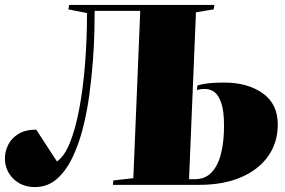

<svg xmlns="http://www.w3.org/2000/svg" viewBox="-25 -750 1158 779"><path d="M544 -706H359Q359 -676 358 -623Q357 -570 352 -503.5Q347 -437 337.5 -366Q328 -295 311 -228.5Q294 -162 267.5 -108Q241 -54 204 -22.5Q167 9 116 9Q64 9 29.5 -24.5Q-5 -58 -5 -108Q-5 -135 8 -162Q21 -189 49.5 -206.5Q78 -224 122 -224L206 -95Q236 -115 258.5 -170.5Q281 -226 296.5 -308Q312 -390 320 -489.5Q328 -589 328 -697L252 -712L256 -730H845L842 -712L770 -700L742 -23H766Q808 -23 834 -51Q860 -79 872 -128Q884 -177 884 -239Q884 -299 873 -331.5Q862 -364 845 -376.5Q828 -389 808 -389Q795 -389 788.5 -388Q782 -387 774 -385L776 -403Q799 -410 825.5 -412.5Q852 -415 884 -415Q980 -415 1041 -371.5Q1102 -328 1102 -245Q1102 -172 1063.5 -117Q1025 -62 953.5 -31Q882 0 783 0H433L435 -18L516 -27Z"/></svg>

Font: Literata 72pt Black
Style: Italic
Weight: 900
Italic angle: -2°
Designer: Latin by Veronika Burian and Jose Scaglione. Greek by Irene Vlachou. Cyrillic by Vera Evstafieva
Foundry: TypeTogether
Version: Version 3.002